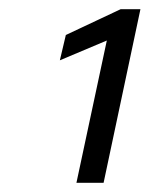

<svg xmlns="http://www.w3.org/2000/svg" viewBox="-20 -817 325 417"><path d="M146 -420 212 -729 110 -686 123 -741 242 -797H285L205 -420Z"/></svg>

Font: Saira SemiExpanded
Style: Italic
Weight: 400
Width: 6
Italic angle: -12°
Designer: Hector Gatti with collaboration of the Omnibus-Type team
Foundry: Omnibus-Type
Version: Version 1.101